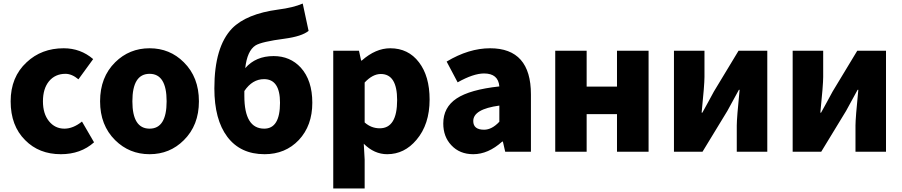

<svg xmlns="http://www.w3.org/2000/svg" viewBox="-20 -855 5084 1082"><path d="M122 -65Q40 -146 40 -284Q40 -421 130 -504Q214 -583 339 -583Q434 -583 505 -522L422 -408Q385 -439 349 -439Q291 -439 256 -397Q222 -355 222 -284Q222 -214 256 -172Q290 -130 343 -130Q392 -130 442 -170L510 -53Q435 14 323 14Q200 14 122 -65Z M629 -65Q544 -149 544 -284Q544 -420 629 -504Q709 -583 823 -583Q937 -583 1016 -504Q1101 -420 1101 -284Q1101 -149 1016 -65Q937 14 823 14Q709 14 629 -65ZM919 -284Q919 -439 823 -439Q726 -439 726 -284Q726 -130 823 -130Q919 -130 919 -284Z M1357 -314Q1357 -130 1469 -130Q1558 -130 1558 -276Q1558 -409 1468 -409Q1402 -409 1357 -342ZM1719 -681Q1681 -650 1584 -637Q1454 -620 1420 -599Q1373 -569 1362 -471Q1421 -539 1522 -539Q1615 -539 1675 -474Q1740 -402 1740 -276Q1740 -147 1664 -66Q1588 14 1471 14Q1335 14 1261 -84Q1188 -181 1188 -357Q1188 -591 1288 -695Q1369 -777 1547 -801Q1633 -812 1686 -835Z M1858 -569H2003L2015 -514H2019Q2097 -583 2179 -583Q2281 -583 2341 -504Q2401 -426 2401 -294Q2401 -154 2327 -67Q2259 14 2162 14Q2089 14 2030 -45L2035 44V207H1858ZM2218 -291Q2218 -438 2126 -438Q2080 -438 2035 -390V-165Q2072 -132 2120 -132Q2218 -132 2218 -291Z M2523 -37Q2478 -85 2478 -159Q2478 -250 2553 -300Q2628 -350 2794 -368Q2788 -441 2708 -441Q2648 -441 2559 -391L2497 -508Q2622 -583 2742 -583Q2972 -583 2972 -323V0H2827L2814 -57H2810Q2731 14 2647 14Q2570 14 2523 -37ZM2794 -169V-260Q2647 -240 2647 -173Q2647 -124 2708 -124Q2752 -124 2794 -169Z M3109 -569H3286V-367H3457V-569H3635V0H3457V-212H3286V0H3109Z M3778 -569H3950V-421Q3950 -378 3934 -220H3938L3971 -280Q3994 -321 4003 -339L4142 -569H4304V0H4132V-148Q4132 -189 4148 -349H4144L4079 -230L3939 0H3778Z M4447 -569H4619V-421Q4619 -378 4603 -220H4607L4640 -280Q4663 -321 4672 -339L4811 -569H4973V0H4801V-148Q4801 -189 4817 -349H4813L4748 -230L4608 0H4447Z"/></svg>

Font: Source Han Sans CN Heavy
Style: Bold
Weight: 900
Designer: Ryoko NISHIZUKA (kana & ideographs); Paul D. Hunt (Latin, Greek & Cyrillic); Wenlong ZHANG (bopomofo); Sandoll Communica
Foundry: Adobe Systems Incorporated
Version: Version 1.000;PS 1;hotconv 1.0.78;makeotf.lib2.5.61930